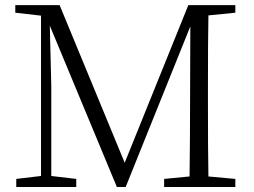

<svg xmlns="http://www.w3.org/2000/svg" viewBox="-20 -746 1013 766"><path d="M918.9 -695.3 811.5 -684.6Q809.6 -588.9 809.6 -390.6V-335Q809.6 -139.6 811.5 -42L918.9 -32.2V0H634.8V-32.2L736.3 -42Q737.3 -96.7 737.8 -197.8Q738.3 -298.8 738.3 -330.1L739.3 -640.6L481.4 0H446.3L178.7 -643.6L184.6 -402.3V-43.9L284.2 -32.2V0H44.9V-32.2L143.6 -43.9V-683.6L41 -695.3V-725.6H217.8L477.5 -96.7L731.4 -725.6H918.9Z"/></svg>

Font: GenYoMin TW TTF Light
Style: Regular
Weight: 300
Version: Version 1.300